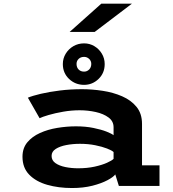

<svg xmlns="http://www.w3.org/2000/svg" viewBox="-20 -984 915 1016"><path d="M361 11Q289.5 11 230 -6Q170.5 -23 134.8 -59.5Q99 -96 99 -154.5Q99 -200 124.5 -230.8Q150 -261.5 191.5 -280.2Q233 -299 283 -307.2Q333 -315.5 382 -315.5Q432.5 -315.5 474.2 -307Q516 -298.5 543.8 -287.5Q571.5 -276.5 581 -268.5V-310.5Q581 -342.5 554.5 -362.2Q528 -382 486.8 -391.2Q445.5 -400.5 401 -400.5Q358.5 -400.5 315 -393Q271.5 -385.5 237.5 -375.5Q203.5 -365.5 189.5 -358.5L127.5 -467Q151 -477 195.2 -487.5Q239.5 -498 296.2 -505Q353 -512 413.5 -512Q467.5 -512 523.2 -503.5Q579 -495 626.2 -474.5Q673.5 -454 702.5 -418.5Q731.5 -383 731.5 -328.5V-109H824V0H609L590 -61Q580.5 -47.5 548.8 -30.5Q517 -13.5 469 -1.2Q421 11 361 11ZM393 -93.5Q441.5 -93.5 481 -102.2Q520.5 -111 546.5 -122.8Q572.5 -134.5 581 -143.5V-179.5Q572 -188 546.5 -198Q521 -208 483.8 -215.5Q446.5 -223 403 -223Q365.5 -223 331.2 -216.5Q297 -210 275 -196Q253 -182 253 -159Q253 -135 273.5 -120.8Q294 -106.5 326 -100Q358 -93.5 393 -93.5ZM425 -535Q378.5 -535 345.5 -566.2Q312.5 -597.5 312.5 -645Q312.5 -675 327.8 -700Q343 -725 368.5 -739.8Q394 -754.5 425 -754.5Q454.5 -754.5 479.2 -739.8Q504 -725 519 -700Q534 -675 534 -645Q534 -597.5 501.5 -566.2Q469 -535 425 -535ZM425 -605Q440.5 -605 451.8 -616.2Q463 -627.5 463 -646Q463 -661.5 451.8 -672.2Q440.5 -683 425 -683Q407 -683 396 -672.2Q385 -661.5 385 -646Q385 -627.5 396 -616.2Q407 -605 425 -605ZM481 -815H348.5L516 -964.5H678Z"/></svg>

Font: Trispace SemiExpanded SemiBold
Style: Regular
Weight: 600
Width: 6
Designer: Tyler Finck
Foundry: Etcetera Type Company
Version: Version 1.210; ttfautohint (v1.8.3)